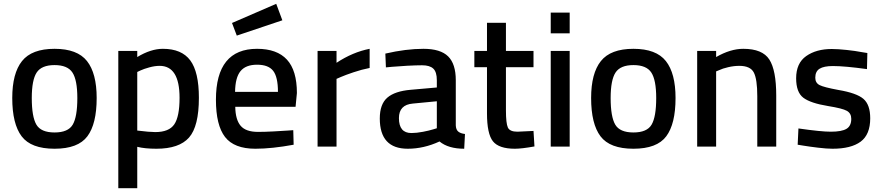

<svg xmlns="http://www.w3.org/2000/svg" viewBox="-20 -766 4606 1003"><path d="M485 -254Q485 -119 436.5 -54Q388 11 265 11Q142 11 93 -54Q44 -119 44 -254Q44 -383 95 -447Q146 -511 265 -511Q384 -511 434.5 -447Q485 -383 485 -254ZM384 -254Q384 -348 358.5 -387Q333 -426 265 -426Q197 -426 171.5 -387Q146 -348 146 -254Q146 -156 170 -115Q194 -74 265 -74Q336 -74 360 -115Q384 -156 384 -254Z M598 217V-500H697V-468Q768 -511 831 -511Q929 -511 974 -450.5Q1019 -390 1019 -255Q1019 -106 967.5 -47.5Q916 11 797 11Q737 11 697 1V217ZM814 -422Q789 -422 760 -414Q731 -406 714 -398L697 -390V-84Q761 -76 791 -76Q863 -76 890.5 -116.5Q918 -157 918 -255Q918 -422 814 -422Z M1328 -77Q1363 -77 1409 -79.5Q1455 -82 1484 -84L1512 -86L1514 -10Q1400 11 1314 11Q1203 11 1155.5 -50.5Q1108 -112 1108 -245Q1108 -511 1323 -511Q1427 -511 1479 -454.5Q1531 -398 1531 -280L1524 -208H1209Q1210 -141 1237 -109Q1264 -77 1328 -77ZM1208 -286H1432Q1432 -364 1407 -396Q1382 -428 1323 -428Q1264 -428 1236.5 -394.5Q1209 -361 1208 -286ZM1192 -646 1423 -746 1455 -660 1217 -580Z M1639 0V-500H1738V-438Q1823 -494 1911 -511V-411Q1870 -403 1827 -388.5Q1784 -374 1761 -364L1738 -354V0Z M2361 -347V-111Q2362 -89 2373.5 -79Q2385 -69 2409 -66L2405 11Q2322 11 2276 -27Q2194 11 2110 11Q1964 11 1964 -147Q1964 -222 2003.5 -256Q2043 -290 2126 -297L2262 -309V-347Q2262 -390 2243.5 -407.5Q2225 -425 2185 -425Q2154 -425 2107 -422.5Q2060 -420 2028 -417L1996 -414L1993 -486Q2101 -511 2192 -511Q2281 -511 2321 -471.5Q2361 -432 2361 -347ZM2262 -237 2137 -225Q2064 -219 2064 -149Q2064 -71 2129 -71Q2156 -71 2189.5 -77.5Q2223 -84 2242 -90L2262 -96Z M2767 -415H2623V-190Q2623 -122 2633 -100Q2643 -78 2683 -78L2767 -82L2772 -1Q2705 11 2670 11Q2586 11 2555 -28Q2524 -67 2524 -174V-415H2458V-500H2524V-647H2623V-500H2767Z M2857 0V-500H2956V0ZM2857 -592V-700H2956V-592Z M3509 -254Q3509 -119 3460.5 -54Q3412 11 3289 11Q3166 11 3117 -54Q3068 -119 3068 -254Q3068 -383 3119 -447Q3170 -511 3289 -511Q3408 -511 3458.5 -447Q3509 -383 3509 -254ZM3408 -254Q3408 -348 3382.5 -387Q3357 -426 3289 -426Q3221 -426 3195.5 -387Q3170 -348 3170 -254Q3170 -156 3194 -115Q3218 -74 3289 -74Q3360 -74 3384 -115Q3408 -156 3408 -254Z M3721 0H3622V-500H3721V-468Q3796 -511 3863 -511Q3963 -511 3999 -455Q4035 -399 4035 -267V0H3936V-264Q3936 -352 3918 -387Q3900 -422 3842 -422Q3814 -422 3784 -415Q3754 -408 3738 -400L3721 -393Z M4511 -489 4509 -405Q4393 -421 4331 -421Q4284 -421 4261.5 -407Q4239 -393 4239 -360Q4239 -333 4261.5 -321.5Q4284 -310 4360 -296Q4455 -280 4490.5 -249.5Q4526 -219 4526 -148Q4526 -63 4476 -26Q4426 11 4329 11Q4299 11 4253.5 5.5Q4208 0 4178 -5L4147 -10L4151 -95Q4269 -78 4320 -78Q4377 -78 4402 -93Q4427 -108 4427 -145Q4427 -174 4404 -187Q4381 -200 4306 -212Q4214 -227 4176.5 -255.5Q4139 -284 4139 -357Q4139 -436 4191.5 -473Q4244 -510 4325 -510Q4357 -510 4403.5 -505Q4450 -500 4480 -494Z"/></svg>

Font: TitilliumText
Style: Medium
Weight: 500
Designer: Accademia di Belle Arti di Urbino and others
Foundry: Accademia di Belle Arti di Urbino and others.
Version: Version 60.001